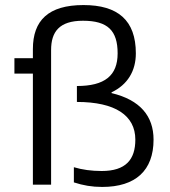

<svg xmlns="http://www.w3.org/2000/svg" viewBox="-20 -730 671 759"><path d="M308 -648C406 -648 445 -609 445 -519C445 -431 394 -390 284 -390V-327C435 -327 515 -274 515 -178C515 -99 477 -54 382 -54C342 -54 305 -59 272 -69V-9C309 3 343 9 384 9C516 9 587 -56 587 -178C587 -271 534 -335 421 -362V-365C484 -395 517 -449 517 -519C517 -650 446 -710 310 -710C171 -710 110 -649 110 -536V-500H37V-439H110V0H182V-532C182 -604 214 -648 308 -648Z"/></svg>

Font: LT Wave Alt Light
Style: Regular
Weight: 300
Designer: Daniel Lyons
Version: Version 2.5 (Glyphs App)